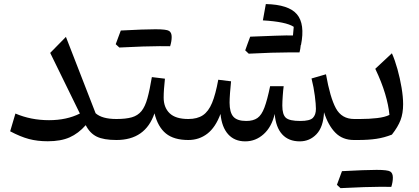

<svg xmlns="http://www.w3.org/2000/svg" viewBox="-20 -700 2097 960"><path d="M379.4 -132.3 231 -435.5 309.6 -515.6 458 -133.8Q490.2 -105 562 -105H562.5V0H562Q498.5 0 463.9 -16.8Q429.2 -33.7 408.7 -74.2Q372.1 -32.7 328.1 -13.2Q284.2 6.3 218.8 6.3Q167 6.3 124.8 -4.9Q82.5 -16.1 30.8 -43.5L57.1 -132.3Q134.3 -99.1 225.1 -99.1Q313.5 -99.1 379.4 -132.3Z M778.8 -469.2Q710.4 -469.2 576.7 -462.4L558.6 -479Q565.4 -497.1 571.5 -513.9Q577.6 -530.8 584 -547.4Q701.7 -553.7 757.1 -553.7Q812.5 -553.7 825.4 -545.4Q838.4 -537.1 838.4 -515.1Q838.4 -493.2 830.6 -468.8ZM562.5 0Q545.9 0 545.9 -33.2V-71.8Q545.9 -105 562.5 -105Q609.4 -105 639.2 -113.5Q668.9 -122.1 687.3 -144.5Q705.6 -167 717 -208.3Q728.5 -249.5 739.3 -314.5L804.7 -306.6Q801.8 -279.3 800 -255.4Q798.3 -231.4 798.3 -212.4Q798.3 -162.6 828.1 -133.8Q857.9 -105 921.4 -105H921.9V0H921.4Q849.6 0 809.6 -32.5Q769.5 -64.9 752.4 -133.3Q707 0 562.5 0Z M1479 6.8Q1422.9 6.8 1390.9 -28.3Q1358.9 -63.5 1353.5 -130.4Q1338.4 -65.4 1298.3 -29.3Q1258.3 6.8 1206.1 6.8Q1152.8 6.8 1120.8 -28.6Q1088.9 -64 1082.5 -130.4Q1057.6 -63 1016.6 -31.5Q975.6 0 921.9 0Q905.3 0 905.3 -33.2V-71.8Q905.3 -105 921.9 -105Q966.3 -105 994.4 -123.8Q1022.5 -142.6 1040.3 -185.5Q1058.1 -228.5 1071.3 -301.3L1135.3 -293.5Q1132.3 -266.6 1130.1 -235.4Q1127.9 -204.1 1127.9 -187Q1127.9 -138.2 1146.7 -116.7Q1165.5 -95.2 1211.4 -95.2Q1246.1 -95.2 1267.1 -109.9Q1288.1 -124.5 1302.2 -162.4Q1316.4 -200.2 1330.6 -269H1398.4Q1396 -252.4 1393.8 -221.9Q1391.6 -191.4 1391.6 -171.9Q1391.6 -127 1409.4 -111.1Q1427.2 -95.2 1481.4 -95.2Q1529.3 -95.2 1544.4 -110.6Q1559.6 -126 1559.6 -155.8Q1559.6 -178.2 1554.2 -220.7Q1548.8 -263.2 1537.6 -307.6L1609.9 -328.6Q1630.4 -212.4 1659.4 -158.7Q1688.5 -105 1751 -105H1756.8V0H1749.5Q1692.9 0 1657 -36.4Q1621.1 -72.8 1600.1 -138.7Q1596.7 -64.9 1562.5 -29.1Q1528.3 6.8 1479 6.8ZM1294.4 -598.1Q1307.6 -672.9 1309.1 -679.7Q1423.3 -677.2 1464.6 -628.7Q1505.9 -580.1 1484.9 -474.6L1483.9 -475.6Q1481.9 -453.1 1477.5 -438H1426.3Q1348.1 -438 1223.6 -431.6Q1214.8 -439.5 1206.1 -448.2Q1212.4 -465.8 1218.5 -482.9Q1224.6 -500 1231 -516.6Q1387.7 -522.9 1411.6 -522.9Q1435.5 -522.9 1444.8 -522.5Q1447.3 -544.9 1448.7 -565.9Q1410.6 -591.3 1294.4 -598.1Z M1884.8 233.9Q1816.4 233.9 1682.6 240.7L1664.6 224.1Q1671.4 206.1 1677.5 189.2Q1683.6 172.4 1689.9 155.8Q1807.6 149.4 1863 149.4Q1918.5 149.4 1931.4 157.7Q1944.3 166 1944.3 188Q1944.3 210 1936.5 234.4ZM1756.8 0Q1740.2 0 1740.2 -33.2V-71.8Q1740.2 -105 1756.8 -105H1780.8Q1825.7 -105 1865.5 -109.6Q1905.3 -114.3 1927.2 -125.5Q1922.9 -173.3 1905.5 -231.4Q1888.2 -289.6 1856.4 -356L1939.5 -433.6Q1954.6 -399.9 1967.3 -354.2Q1980 -308.6 1987.8 -262Q1995.6 -215.3 1995.6 -179.2Q1995.6 -133.3 1982.7 -99.4Q1969.7 -65.4 1939.5 -26.9Q1900.9 -11.7 1861.8 -5.9Q1822.8 0 1770 0Z"/></svg>

Font: Pinar-FD Medium
Style: Regular
Weight: 500
Designer: Amin Abedi
Version: Version 3.000